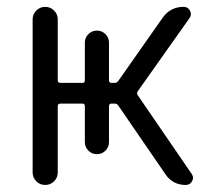

<svg xmlns="http://www.w3.org/2000/svg" viewBox="-20 -562 650 560"><path d="M75.2 -58.6V-505.9Q75.2 -520.5 85.9 -531.2Q96.7 -542 111.8 -542Q127 -542 137.7 -531.2Q148.4 -520.5 148.4 -505.9V-328.1Q148.4 -320.3 156.2 -320.3H220.7Q227.5 -320.3 227.5 -328.1V-437.5Q227.5 -452.1 237.8 -462.4Q248 -472.7 262.7 -472.7Q277.3 -472.7 287.6 -462.4Q297.9 -452.1 297.9 -437.5V-328.1Q297.9 -320.3 304.7 -320.3H314.5Q321.3 -320.3 325.2 -326.2L454.1 -509.8Q476.6 -542 515.6 -542Q528.3 -542 534.2 -530.8Q540 -519.5 533.2 -509.8L381.8 -295.9Q377.9 -290 381.8 -284.2L539.1 -54.7Q543 -48.8 543 -43Q543 -38.1 540 -33.2Q534.2 -22.5 521.5 -22.5Q483.4 -22.5 461.9 -54.7L325.2 -253.9Q321.3 -259.8 314.5 -259.8H304.7Q297.9 -259.8 297.9 -252V-147.5Q297.9 -132.8 287.6 -122.6Q277.3 -112.3 262.7 -112.3Q248 -112.3 237.8 -122.6Q227.5 -132.8 227.5 -147.5V-252Q227.5 -259.8 220.7 -259.8H156.2Q148.4 -259.8 148.4 -252V-58.6Q148.4 -43.9 137.7 -33.2Q127 -22.5 111.8 -22.5Q96.7 -22.5 85.9 -33.2Q75.2 -43.9 75.2 -58.6Z"/></svg>

Font: Gen Jyuu Gothic Normal
Style: Regular
Weight: 300
Designer: [Source Han Sans]
Ryoko NISHIZUKA  (kana & ideographs); Paul D. Hunt (Latin, Greek & Cyrillic); Wenlong ZHANG  (bopomofo
Version: Version 1.002.20150607